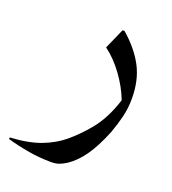

<svg xmlns="http://www.w3.org/2000/svg" viewBox="-278 -396 684 763"><g transform="rotate(20 64.5 -15.0)"><path d="M119 -310Q179 -258 209 -201Q239 -144 239 -67Q239 -26 230 11Q221 48 207 86Q180 153 150.5 195Q121 237 86 260Q68 271 55 275.5Q42 280 22 280Q-24 280 -71.5 272Q-119 264 -165 251L-164 244Q-87 240 -34.5 220Q18 200 56.5 167.5Q95 135 130 93Q153 66 171.5 30.5Q190 -5 203 -47Q184 -97 149 -145Q114 -193 73 -223L111 -309Z"/></g></svg>

Font: Bona Nova
Style: Regular
Weight: 400
Designer: Mateusz Machalski
Foundry: Capitalics
Version: Version 4.001; ttfautohint (v1.8.3)